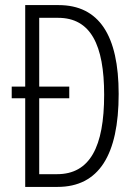

<svg xmlns="http://www.w3.org/2000/svg" viewBox="-20 -734 538 754"><path d="M210 -714H79V-394H26V-348H79V0H206C368 0 446 -125 446 -365C446 -595 369 -714 210 -714ZM208 -664C336 -664 389 -558 389 -362C389 -157 333 -50 204 -50H134V-348H252V-394H134V-664Z"/></svg>

Font: Noto Sans UI Condensed Light
Style: Regular
Weight: 300
Width: 3
Designer: Monotype Design Team
Foundry: Monotype Imaging Inc.
Version: Version 1.901